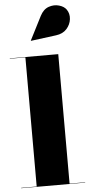

<svg xmlns="http://www.w3.org/2000/svg" viewBox="-66 -1069 522 1105"><g transform="rotate(-5 195.0 -516.0)"><path d="M286.5 -859 140.5 -840 139.5 -841.5 209 -978Q228 -1015 258.8 -1025.8Q289.5 -1036.5 318.8 -1028.2Q348 -1020 361.5 -1000.5Q378 -976.5 374.5 -945.2Q371 -914 348.8 -889Q326.5 -864 286.5 -859ZM10 -2H100V-748H10V-750H290V-2H380V0H10Z"/></g></svg>

Font: Bodoni* 96pt Fatface
Style: Regular
Weight: 900
Version: Version 2.3